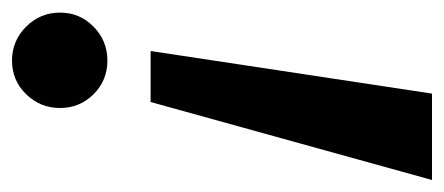

<svg xmlns="http://www.w3.org/2000/svg" viewBox="-291 -262 740 320"><g transform="rotate(-90 79.0 -102.0)"><path d="M69 -221H154L83 248H-61ZM82 -316Q59 -339 59 -372Q59 -405 82 -428.5Q105 -452 138 -452Q171 -452 194.5 -428.5Q218 -405 218 -372Q218 -339 194.5 -316Q171 -293 138 -293Q105 -293 82 -316Z"/></g></svg>

Font: Lobster 1.3
Style: Regular
Weight: 400
Designer: Pablo Impallari
Foundry: Pablo Impallari. www.impallari.com
Version: Version 1.003 2010